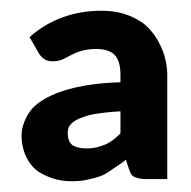

<svg xmlns="http://www.w3.org/2000/svg" viewBox="-20 -753 356 357"><path d="M291 -420V-612C291 -629 288 -645 282 -660C276 -675 268 -688 258 -699C248 -710 235 -718 220 -724C205 -730 188 -733 169 -733C143 -733 119 -729 97 -721C75 -713 54 -701 35 -684L51 -656C53 -652 57 -647 61 -644C65 -641 71 -639 77 -639C84 -639 90 -640 95 -642C100 -644 105 -647 111 -650C117 -653 123 -656 130 -658C137 -660 147 -662 158 -662C173 -662 185 -659 193 -651C201 -643 204 -630 204 -612V-600C168 -599 139 -595 115 -589C91 -583 72 -575 58 -566C44 -557 35 -547 29 -535C23 -523 20 -512 20 -501C20 -487 23 -475 27 -465C31 -455 38 -445 46 -438C54 -431 65 -426 76 -422C87 -418 100 -416 114 -416C125 -416 134 -417 143 -419C152 -421 160 -423 168 -426C176 -429 183 -434 190 -439C197 -444 206 -449 214 -456L220 -438C223 -430 225 -426 230 -424C235 -422 242 -420 250 -420ZM142 -477C130 -477 121 -479 115 -483C109 -487 106 -495 106 -506C106 -511 107 -516 110 -520C113 -524 118 -528 126 -532C134 -535 143 -539 156 -541C169 -543 184 -545 204 -546V-505C194 -495 185 -488 175 -484C165 -480 155 -477 142 -477Z"/></svg>

Font: SVN-Aleo
Style: Bold
Weight: 700
Designer: Alessio Laiso
Version: Version 1.2.2